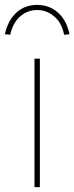

<svg xmlns="http://www.w3.org/2000/svg" viewBox="-71 -765 304 785"><path d="M70 0V-525H92V0ZM-29 -623 -51 -625Q-39 -681 -4.5 -713Q30 -745 81 -745Q131 -745 166.5 -713Q202 -681 213 -625L191 -623Q182 -671 151 -697.5Q120 -724 81 -724Q41 -724 11 -697.5Q-19 -671 -29 -623Z"/></svg>

Font: Lexend Thin
Style: Regular
Weight: 100
Designer: Bonnie Shaver-Troup, Thomas Jockin
Foundry: Lexend
Version: Version 1.007; ttfautohint (v1.8.3)